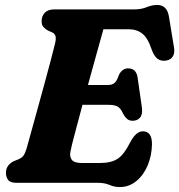

<svg xmlns="http://www.w3.org/2000/svg" viewBox="-20 -738 723 775"><path d="M376 0H47Q21.5 0 12.8 -11.8Q4 -23.5 4 -41Q4 -57.5 13.2 -69.5Q22.5 -81.5 36 -87.5L55.5 -95.5Q67.5 -100.5 74.2 -109.2Q81 -118 87.5 -139Q92.5 -157.5 103.8 -198Q115 -238.5 129.2 -289.8Q143.5 -341 157.8 -393.8Q172 -446.5 184 -491.2Q196 -536 202 -561.5Q207 -582 204 -592.2Q201 -602.5 191 -607L173 -615Q162.5 -621 155.2 -629.2Q148 -637.5 148 -652Q148 -673.5 161 -686.8Q174 -700 199 -700H519.5Q550.5 -700 572 -709Q593.5 -718 614.5 -718Q654.5 -718 662 -670.5L682.5 -545.5Q686 -522.5 677 -509.2Q668 -496 650.5 -493.5Q630.5 -490 615.8 -500.8Q601 -511.5 590 -544Q576.5 -584.5 554.5 -602.2Q532.5 -620 498 -620H397.5Q389.5 -591.5 372 -528.8Q354.5 -466 335 -395H416.5Q432 -395 441.8 -402.8Q451.5 -410.5 460.5 -436.5Q473.5 -462 497 -462Q514.5 -462 524 -451.8Q533.5 -441.5 535.5 -424.5L553 -302Q556 -275.5 545 -263Q534 -250.5 515.5 -250.5Q501 -250.5 492 -258.8Q483 -267 477 -279Q466.5 -302.5 453.2 -308.8Q440 -315 415 -315H313Q295.5 -250 281.8 -198Q268 -146 264.5 -127Q260 -105.5 270 -92.8Q280 -80 311 -80H382Q428.5 -80 454.5 -96.8Q480.5 -113.5 505.5 -163.5Q529 -208 556.5 -208Q593.5 -208 593.5 -156Q592.5 -109.5 576 -70.2Q559.5 -31 530.2 -7Q501 17 463.5 17Q441.5 17 422 8.5Q402.5 0 376 0Z"/></svg>

Font: Fraunces 72pt S100
Style: Bold Italic
Weight: 700
Italic angle: -16°
Version: Version 1.000; ttfautohint (v1.8.3)